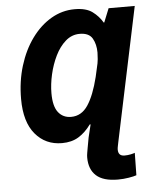

<svg xmlns="http://www.w3.org/2000/svg" viewBox="-62 -777 855 1068"><g transform="rotate(-5 365.0 -242.5)"><path d="M553 240Q471 240 432 204.5Q393 169 393 103Q393 91 395.5 77Q398 63 400 51L406 18Q410 -8 416 -29.5Q422 -51 428 -79H423Q392 -36 353.5 -12.5Q315 11 261 11Q169 11 112 -57Q55 -125 55 -253Q55 -352 81.5 -438Q108 -524 155 -588.5Q202 -653 263.5 -689Q325 -725 395 -725Q459 -725 494 -699Q529 -673 550 -637H553L584 -714H730L573 32Q571 43 568.5 54.5Q566 66 566 74Q566 110 601 110Q619 110 635.5 106.5Q652 103 659 100L657 225Q644 230 614 235Q584 240 553 240ZM324 -130Q382 -130 418 -184Q454 -238 479 -339L490 -388Q497 -415 499 -437Q501 -459 501 -474Q501 -520 482 -553Q463 -586 411 -586Q367 -586 332.5 -556Q298 -526 274.5 -478Q251 -430 238.5 -375Q226 -320 226 -270Q226 -197 252.5 -163.5Q279 -130 324 -130Z"/></g></svg>

Font: Noto Sans Disp ExtBd
Style: Italic
Weight: 800
Italic angle: -12°
Designer: Monotype Design Team
Foundry: Monotype Imaging Inc.
Version: Version 2.000;GOOG;noto-source:20170915:90ef993387c0